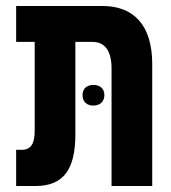

<svg xmlns="http://www.w3.org/2000/svg" viewBox="-20 -622 571 642"><path d="M34 0H98C193 0 232 -56 232 -173V-482H289C330 -482 353 -453 353 -393V0H489V-408C489 -537 428 -602 322 -602H34V-482H96V-185C96 -142 84 -121 52 -121H34ZM256 -304C256 -280 272 -269 292 -269C313 -269 329 -281 329 -304C329 -327 313 -338 292 -338C272 -338 256 -327 256 -304Z"/></svg>

Font: Noto Sans Hebrew ExtraCondensed
Style: Bold
Weight: 700
Width: 2
Designer: Monotype Design Team
Foundry: Monotype Imaging Inc.
Version: Version 2.004